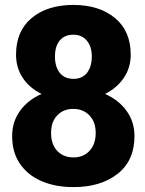

<svg xmlns="http://www.w3.org/2000/svg" viewBox="-20 -741 582 771"><path d="M275.4 10.3Q202.1 10.3 146.7 -13.7Q91.3 -37.6 60.1 -83.3Q28.8 -128.9 28.8 -194.8Q28.8 -252 60.3 -295.7Q91.8 -339.4 147 -363.8Q98.1 -387.7 71.3 -428.5Q44.4 -469.2 44.4 -521.5Q44.4 -616.7 107.4 -668.9Q170.4 -721.2 274.4 -721.2Q377.9 -721.2 441.4 -668.9Q504.9 -616.7 504.9 -521.5Q504.9 -469.2 477.3 -428.5Q449.7 -387.7 401.9 -363.8Q457 -339.4 488.5 -295.4Q520 -251.5 520 -194.8Q520 -96.2 452.4 -43Q384.8 10.3 275.4 10.3ZM275.4 -424.3Q310.1 -424.3 329.3 -448.5Q348.6 -472.7 348.6 -514.2Q348.6 -553.7 328.9 -577.6Q309.1 -601.6 274.4 -601.6Q238.8 -601.6 219.7 -578.1Q200.7 -554.7 200.7 -514.2Q200.7 -472.7 220 -448.5Q239.3 -424.3 275.4 -424.3ZM275.4 -108.9Q314.9 -108.9 339.6 -135.5Q364.3 -162.1 364.3 -207Q364.3 -251.5 339.1 -277.6Q314 -303.7 274.4 -303.7Q234.4 -303.7 209.7 -277.6Q185.1 -251.5 185.1 -207Q185.1 -161.6 209.7 -135.3Q234.4 -108.9 275.4 -108.9Z"/></svg>

Font: Roboto Slab ExtraBold
Style: Regular
Weight: 800
Designer: Google
Version: Version 2.001; ttfautohint (v1.8.3)